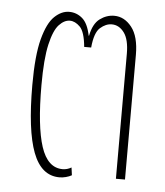

<svg xmlns="http://www.w3.org/2000/svg" viewBox="-42 -501 470 548"><g transform="rotate(5 193.5 -226.5)"><path d="M186 -367Q182 -410 168 -424Q154 -438 139 -438Q123 -438 108 -422Q93 -406 83.5 -364.5Q74 -323 74 -248Q74 -130 93 -72Q112 -14 155 -14Q168 -14 180 -21L183 1Q176 5 166.5 7.5Q157 10 148 10Q96 10 72 -53Q48 -116 48 -246Q48 -331 60.5 -378Q73 -425 93 -444Q113 -463 135 -463Q156 -463 172.5 -449Q189 -435 196 -400H197Q204 -435 223 -449Q242 -463 264 -463Q293 -463 314 -436.5Q335 -410 335 -357V0H309V-358Q309 -399 294.5 -418.5Q280 -438 259 -438Q242 -438 226 -424Q210 -410 206 -367Z"/></g></svg>

Font: Noto Sans Thai ExtCond Thin
Style: Regular
Weight: 100
Width: 2
Designer: Monotype Design Team
Foundry: Monotype Imaging Inc.
Version: Version 2.002; ttfautohint (v1.8.4.7-5d5b)